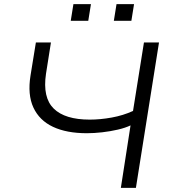

<svg xmlns="http://www.w3.org/2000/svg" viewBox="-20 -911 841 931"><path d="M566 0 613 -303Q588 -291 551.5 -282.5Q515 -274 475.5 -269.5Q436 -265 401 -265Q303 -265 237 -296Q171 -327 142 -389.5Q113 -452 128 -545L154 -705H227L203 -553Q186 -438 240.5 -384.5Q295 -331 415 -331Q466 -331 521.5 -341Q577 -351 625 -373L678 -705H751L639 0ZM532 -810 545 -891H630L617 -810ZM323 -810 336 -891H421L408 -810Z"/></svg>

Font: Nunito Sans 7pt SemiExpanded Light
Style: Italic
Weight: 300
Width: 6
Italic angle: -9°
Designer: Vernon Adams
Foundry: Vernon Adams
Version: Version 3.101;gftools[0.9.27]